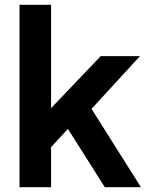

<svg xmlns="http://www.w3.org/2000/svg" viewBox="-20 -777 617 797"><path d="M61 -757H192V-328L398 -544H561L360 -325L565 0H415L262 -242L192 -166V0H61Z"/></svg>

Font: Evergrow Sans
Style: Bold
Weight: 700
Foundry: 10Web
Version: Version 1.000